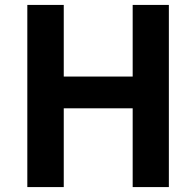

<svg xmlns="http://www.w3.org/2000/svg" viewBox="-20 -760 797 780"><path d="M91 0H239V-320H519V0H666V-740H519V-449H239V-740H91Z"/></svg>

Font: Source Han Sans SC Bold
Style: Regular
Weight: 700
Designer: Ryoko NISHIZUKA (kana & ideographs); Paul D. Hunt (Latin, Greek & Cyrillic); Wenlong ZHANG (bopomofo); Sandoll Communica
Foundry: Adobe Systems Incorporated
Version: Version 1.001;PS 1.001;hotconv 1.0.78;makeotf.lib2.5.61930